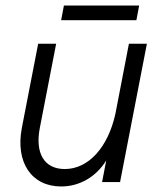

<svg xmlns="http://www.w3.org/2000/svg" viewBox="-20 -658 582 694"><path d="M201 16C269 16 328 -20 364 -78L349 0H414L511 -500H446L397 -246C370 -125 300 -47 214 -47C140 -47 106 -104 124 -196L183 -500H118L59 -196C35 -71 94 16 201 16ZM201 -585H473L483 -638H211Z"/></svg>

Font: Uncut Sans Book Italic
Style: Regular
Weight: 350
Italic angle: -11°
Designer: Kasper Nordkvist
Foundry: UNCUT.wtf
Version: Version 1.304;Glyphs 3.2 (3246)